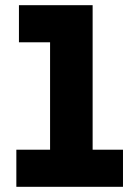

<svg xmlns="http://www.w3.org/2000/svg" viewBox="-20 -720 525 740"><path d="M43 0V-143H173V-557H53V-700H337V-143H454V0Z"/></svg>

Font: MuseoModerno
Style: Bold
Weight: 700
Designer: Pablo Cosgaya, Héctor Gatti, Marcela Romero, and the Authors of The MuseoModerno Project.
Foundry: Omnibus-Type Team
Version: Version 1.001